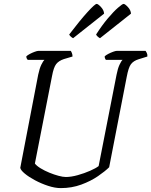

<svg xmlns="http://www.w3.org/2000/svg" viewBox="-20 -965 776 985"><path d="M292 0Q262 0 227 -11.5Q192 -23 160 -40Q128 -57 107 -74.5Q86 -92 84 -104L176 -582Q183 -615 192.5 -634Q202 -653 208 -658H122Q120 -660 117.5 -664.5Q115 -669 115 -676Q121 -682 133.5 -688.5Q146 -695 158.5 -699.5Q171 -704 177 -704H343Q346 -700 349 -692.5Q352 -685 352 -675L308 -662Q281 -653 268 -636Q255 -619 247 -575L159 -126Q168 -114 188.5 -101.5Q209 -89 233.5 -79Q258 -69 280.5 -63Q303 -57 318 -57Q345 -57 379 -66.5Q413 -76 442.5 -89Q472 -102 486 -113L578 -582Q584 -613 593 -632.5Q602 -652 609 -658H523Q521 -660 519 -665Q517 -670 517 -676Q523 -682 535.5 -688.5Q548 -695 560.5 -699.5Q573 -704 579 -704H727Q729 -701 733 -693.5Q737 -686 736 -675L691 -661Q665 -653 652 -636Q639 -619 630 -570L540 -107Q520 -87 483 -61.5Q446 -36 397 -18Q348 0 292 0ZM493 -769Q487 -772 481 -777.5Q475 -783 473 -788Q503 -835 533 -870.5Q563 -906 585.5 -925.5Q608 -945 614 -945Q621 -945 636 -929Q651 -913 652 -895ZM355 -769Q349 -772 343 -777.5Q337 -783 335 -788Q389 -859 428 -902Q467 -945 476 -945Q483 -945 498 -929Q513 -913 514 -895Z"/></svg>

Font: Texturina 72pt 72pt Light
Style: Italic
Weight: 300
Italic angle: -11°
Designer: Guillermo Torres Carreño
Foundry: Omnibus-Type
Version: Version 1.002; ttfautohint (v1.8.3)